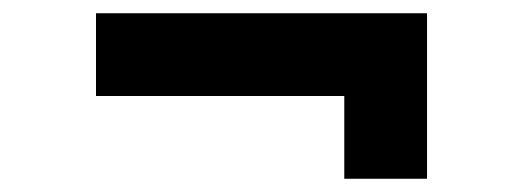

<svg xmlns="http://www.w3.org/2000/svg" viewBox="-20 -395 790 290"><path d="M500 -125V-250H125V-375H625V-125Z"/></svg>

Font: Silkscreen
Style: Regular
Weight: 400
Designer: Jason Kottke
Foundry: Jason Kottke
Version: Version 1.001; ttfautohint (v1.8.4.7-5d5b)